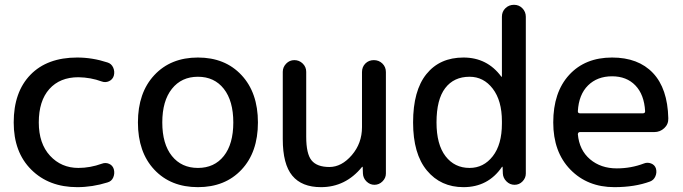

<svg xmlns="http://www.w3.org/2000/svg" viewBox="-20 -770 2847 800"><path d="M301.8 9.8Q183.6 9.8 110.4 -63Q37.1 -135.7 37.1 -259.8Q37.1 -386.7 106.9 -458.5Q176.8 -530.3 301.8 -530.3Q365.2 -530.3 427.7 -509.8Q444.3 -504.9 451.7 -488.3Q459 -471.7 454.1 -454.1Q449.2 -438.5 434.1 -431.6Q418.9 -424.8 403.3 -430.7Q358.4 -447.3 306.6 -448.2Q229.5 -448.2 185.5 -398.9Q141.6 -349.6 141.6 -259.8Q141.6 -171.9 188.5 -121.1Q235.4 -70.3 306.6 -70.3Q355.5 -70.3 404.3 -87.9Q419.9 -93.8 434.6 -87.4Q449.2 -81.1 454.1 -65.4Q459 -47.9 452.1 -31.2Q445.3 -14.6 427.7 -9.8Q365.2 9.8 301.8 9.8Z M912.6 -399.9Q873 -450.2 804.7 -450.2Q736.3 -450.2 696.3 -399.9Q656.2 -349.6 656.2 -259.8Q656.2 -169.9 696.3 -120.1Q736.3 -70.3 804.7 -70.3Q873 -70.3 912.6 -120.1Q952.1 -169.9 952.1 -259.8Q952.1 -349.6 912.6 -399.9ZM986.3 -63Q918 9.8 804.7 9.8Q691.4 9.8 623 -63Q554.7 -135.7 554.7 -259.8Q554.7 -383.8 623 -457Q691.4 -530.3 804.7 -530.3Q918 -530.3 986.3 -457Q1054.7 -383.8 1054.7 -259.8Q1054.7 -135.7 986.3 -63Z M1317.4 9.8Q1237.3 9.8 1197.8 -38.1Q1158.2 -85.9 1158.2 -190.4V-470.7Q1158.2 -490.2 1172.4 -504.9Q1186.5 -519.5 1206.5 -519.5Q1226.6 -519.5 1241.2 -505.4Q1255.9 -491.2 1255.9 -470.7V-200.2Q1255.9 -128.9 1278.3 -101.6Q1300.8 -74.2 1352.5 -74.2Q1403.3 -74.2 1445.8 -123.5Q1488.3 -172.9 1488.3 -240.2V-469.7Q1488.3 -491.2 1502.4 -505.4Q1516.6 -519.5 1537.6 -519.5Q1558.6 -519.5 1573.2 -505.4Q1587.9 -491.2 1587.9 -469.7V-46.9Q1587.9 -28.3 1573.7 -14.2Q1559.6 0 1540 0Q1521.5 0 1507.3 -13.7Q1493.2 -27.3 1492.2 -46.9L1491.2 -74.2Q1491.2 -75.2 1490.2 -75.2Q1489.3 -75.2 1488.3 -74.2Q1419.9 9.8 1317.4 9.8Z M1936.5 -450.2Q1871.1 -450.2 1835 -402.8Q1798.8 -355.5 1798.8 -259.8Q1798.8 -168 1836.4 -119.1Q1874 -70.3 1936.5 -70.3Q1995.1 -70.3 2033.2 -119.1Q2071.3 -168 2071.3 -254.9V-264.6Q2071.3 -350.6 2033.2 -400.4Q1995.1 -450.2 1936.5 -450.2ZM1911.1 9.8Q1816.4 9.8 1758.8 -59.6Q1701.2 -128.9 1701.2 -259.8Q1701.2 -392.6 1756.8 -461.4Q1812.5 -530.3 1911.1 -530.3Q2009.8 -530.3 2068.4 -451.2Q2068.4 -450.2 2070.3 -450.2Q2071.3 -450.2 2071.3 -451.2V-700.2Q2071.3 -721.7 2085.9 -735.8Q2100.6 -750 2121.6 -750Q2142.6 -750 2156.7 -735.4Q2170.9 -720.7 2170.9 -700.2V-46.9Q2170.9 -28.3 2157.2 -14.2Q2143.6 0 2124 0Q2104.5 0 2090.3 -14.2Q2076.2 -28.3 2075.2 -46.9L2074.2 -74.2Q2074.2 -75.2 2073.2 -75.2Q2071.3 -75.2 2071.3 -74.2Q2013.7 9.8 1911.1 9.8Z M2530.3 -452.1Q2468.8 -452.1 2430.2 -414.1Q2391.6 -376 2387.7 -306.6Q2387.7 -297.9 2396.5 -297.9H2659.2Q2668 -297.9 2668 -306.6Q2664.1 -376 2627.4 -414.1Q2590.8 -452.1 2530.3 -452.1ZM2540 9.8Q2427.7 9.8 2356.4 -63.5Q2285.2 -136.7 2285.2 -259.8Q2285.2 -385.7 2351.6 -458Q2418 -530.3 2530.3 -530.3Q2639.6 -530.3 2700.7 -465.8Q2761.7 -401.4 2764.6 -277.3Q2765.6 -252.9 2748 -236.3Q2730.5 -219.7 2706.1 -219.7H2396.5Q2388.7 -219.7 2387.7 -210.9Q2393.6 -144.5 2438.5 -106.4Q2483.4 -68.4 2549.8 -68.4Q2609.4 -68.4 2663.1 -88.9Q2677.7 -94.7 2692.9 -88.9Q2708 -83 2712.9 -68.4Q2717.8 -51.8 2710.9 -35.6Q2704.1 -19.5 2688.5 -13.7Q2625 9.8 2540 9.8Z"/></svg>

Font: Rounded Mgen+ 2p medium
Style: Regular
Weight: 500
Designer: [Source Han Sans]
Ryoko NISHIZUKA  (kana & ideographs); Paul D. Hunt (Latin, Greek & Cyrillic); Wenlong ZHANG  (bopomofo
Version: Version 1.059.20150602